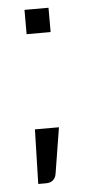

<svg xmlns="http://www.w3.org/2000/svg" viewBox="-47 -523 296 653"><g transform="rotate(-5 101.0 -197.0)"><path d="M119 69Q117 84 108 92Q99 100 83 100H57L62 -86H144ZM62 -411V-494H144V-411Z"/></g></svg>

Font: Blinker
Style: Regular
Weight: 400
Designer: Juergen Huber
Foundry: supertype
Version: 1.017